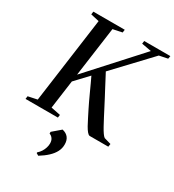

<svg xmlns="http://www.w3.org/2000/svg" viewBox="-252 -878 1183 1303"><g transform="rotate(30 340.0 -226.0)"><path d="M-13 0 -10 -22.5 61 -37.5 152.5 -705 86.5 -720 89.5 -743H335.5L332.5 -720L261 -705L207.5 -317.5L561 -706.5L485 -720.5L488 -743H693L689 -720.5L623 -707L365.5 -434Q376 -414.5 389.8 -388Q403.5 -361.5 418.8 -332.8Q434 -304 449 -275.8Q464 -247.5 476 -224Q495 -187.5 511.2 -156.2Q527.5 -125 541 -100.5Q554.5 -76 565.8 -60Q577 -44 585.5 -38.5L639 -23L635.5 0H489.5Q480 -1 468.8 -14.5Q457.5 -28 445 -50.2Q432.5 -72.5 419.5 -99Q406.5 -125.5 393 -151.5Q382 -173 369 -200.8Q356 -228.5 342.5 -258Q329 -287.5 316.8 -314.2Q304.5 -341 295 -360.5L200 -259.5L169.5 -37.5L243.5 -22.5L240.5 0ZM236.5 280.5V275Q252 261.5 262 245.5Q272 229.5 277.2 212.5Q282.5 195.5 282.5 179Q282.5 156.5 272.2 142Q262 127.5 246 122V108.5L309 54.5Q340.5 61.5 356.5 82.5Q372.5 103.5 372 136.5Q372 166 358.2 192.5Q344.5 219 318.2 243.5Q292 268 254.5 291Z"/></g></svg>

Font: Merriweather 120pt
Style: Italic
Weight: 400
Italic angle: -7.8°
Version: Version 2.101